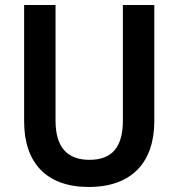

<svg xmlns="http://www.w3.org/2000/svg" viewBox="-20 -734 710 764"><path d="M594 -252V-714H469V-255C469 -152 429 -98 336 -98C247 -98 201 -149 201 -254V-714H76V-251C76 -85 166 10 333 10C507 10 594 -91 594 -252Z"/></svg>

Font: Noto Sans Thai Looped SemiCondensed SemiBold
Style: Regular
Weight: 600
Width: 4
Designer: Sasikarn Vongin, Ben Mitchell
Foundry: The Fontpad Ltd
Version: Version 1.001